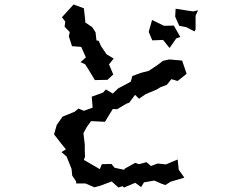

<svg xmlns="http://www.w3.org/2000/svg" viewBox="-20 -818 1040 856"><path d="M810 -697 847 -678 852 -687V-748L863 -772L841 -767L763 -779L761 -744L779 -703ZM221 -219 252 -179 274 -152 254 -140 277 -120 299 -65 302 -35 319 -10 320 0H361L401 17L427 10L478 -9L508 18L526 12L533 18L583 -3L609 16L622 -5L668 -13L700 1L717 7L741 -8L802 -26L777 -61L772 -107L720 -85L683 -89L653 -78L633 -95L600 -86L583 -92L536 -66L534 -61L491 -70L477 -87L434 -86L425 -64L354 -105L359 -119L358 -149V-173L352 -224L367 -252L386 -278L448 -275L468 -308L483 -332L502 -331L544 -356L556 -360L582 -395L600 -378L629 -398L679 -419L695 -429L724 -440L744 -465L772 -457L812 -489L792 -548L735 -553L707 -547L682 -528L643 -502L619 -496L608 -493L570 -479L563 -454L543 -443L507 -424L483 -401L452 -419L439 -405L389 -387L393 -338L354 -324L330 -334L313 -320L259 -298L233 -261ZM256 -741 271 -722 268 -699 291 -675 287 -656 301 -612 342 -609 363 -562 339 -541 360 -531 377 -504 403 -461 459 -462 485 -486 466 -531 487 -557 455 -576 430 -613 420 -636 410 -638 406 -674 391 -697 360 -718V-727L354 -781L308 -798ZM643 -676 659 -638 707 -640 736 -604 766 -647 784 -653 755 -704 711 -703 658 -729Z"/></svg>

Font: チョークS
Style: Regular
Weight: 400
Designer: [Stick] Fontworks Inc.
Foundry: [Stick] Fontworks Inc.
Version: Version 1.200;FEAKit 1.0